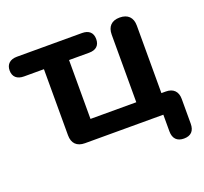

<svg xmlns="http://www.w3.org/2000/svg" viewBox="-113 -629 956 898"><g transform="rotate(-20 365.0 -179.5)"><path d="M657 138C692 138 710 119 710 83V-40C710 -77 689 -98 652 -98H630V-434C630 -475 607 -497 567 -497C527 -497 505 -475 505 -434V-98H277V-391H377C411 -391 430 -408 430 -440C430 -472 411 -489 377 -489H53C19 -489 -1 -471 -1 -440C-1 -408 19 -391 53 -391H152V-62C152 -22 174 0 214 0H604V83C604 119 623 138 657 138Z"/></g></svg>

Font: Nunito
Style: Bold
Weight: 700
Designer: Vernon Adams
Foundry: Vernon Adams
Version: Version 3.602